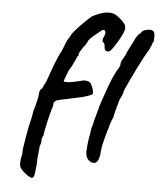

<svg xmlns="http://www.w3.org/2000/svg" viewBox="-55 -718 739 882"><g transform="rotate(5 314.5 -276.5)"><path d="M129 116Q123 120 106 109Q89 98 75 82Q68 74 66 65Q64 56 67 31Q71 20 71.5 10Q72 0 72 -4Q72 -10 75.5 -32Q79 -54 83 -78.5Q87 -103 90 -116Q90 -117 91 -121Q92 -125 93 -128Q95 -137 98.5 -152Q102 -167 105 -189Q113 -214 118.5 -238.5Q124 -263 124 -272Q124 -290 138 -298Q139 -303 144 -313.5Q149 -324 153 -331Q173 -388 186 -421.5Q199 -455 213 -480Q219 -497 226.5 -515Q234 -533 242 -543Q247 -556 265 -576.5Q283 -597 303 -616.5Q323 -636 335 -646Q357 -657 375 -663.5Q393 -670 414 -670Q433 -670 447 -660.5Q461 -651 474 -639Q488 -624 490 -619Q492 -614 492 -600Q490 -590 481.5 -572.5Q473 -555 462 -537Q451 -519 441.5 -506Q432 -493 428 -493Q405 -486 405 -517Q405 -524 399 -530.5Q393 -537 393 -537Q393 -540 394.5 -547.5Q396 -555 400 -562Q405 -572 402.5 -581.5Q400 -591 389 -588Q386 -586 376 -578Q366 -570 354.5 -560.5Q343 -551 335 -542.5Q327 -534 327 -531Q327 -531 323 -522.5Q319 -514 308 -501Q301 -491 295.5 -481.5Q290 -472 290 -470Q290 -466 289.5 -461.5Q289 -457 284 -457Q284 -457 281 -448Q278 -439 270 -425Q266 -415 260 -404.5Q254 -394 250 -390H251Q251 -390 246.5 -378.5Q242 -367 237 -354Q232 -341 232 -339Q232 -335 244.5 -335Q257 -335 275 -338.5Q293 -342 309 -346Q323 -350 328 -350Q333 -350 348 -346Q356 -341 361.5 -329Q367 -317 369.5 -306Q372 -295 369 -291Q368 -287 347 -280Q326 -273 305 -269Q287 -265 263 -260Q239 -255 221 -251Q203 -247 203 -244Q200 -244 197 -239.5Q194 -235 194 -232Q194 -218 190 -211Q188 -205 183 -186Q178 -167 173 -145Q168 -123 164.5 -104.5Q161 -86 161 -80Q155 -73 154 -62.5Q153 -52 153 -44Q149 -36 148 -29.5Q147 -23 147 -19Q147 -18 147 -15Q147 -12 146 -9Q145 1 143.5 17.5Q142 34 142 50L139 79Q138 92 136 101.5Q134 111 129 116ZM394 23Q380 18 372.5 7.5Q365 -3 364 -23Q364 -36 366.5 -59.5Q369 -83 374 -109Q374 -111 374.5 -113.5Q375 -116 375 -117Q376 -121 377 -129.5Q378 -138 379.5 -143Q381 -148 381 -143L387 -170Q392 -188 397 -206.5Q402 -225 406 -239.5Q410 -254 411 -256Q411 -256 415 -267.5Q419 -279 423 -290Q439 -339 453.5 -372Q468 -405 479 -420Q480 -423 482 -427.5Q484 -432 485 -435Q485 -445 486.5 -449.5Q488 -454 491 -459Q493 -463 497 -469.5Q501 -476 506 -486L510 -497Q516 -510 525 -527Q534 -544 538 -552Q541 -561 549.5 -573.5Q558 -586 567 -590L566 -591Q571 -600 583 -604Q595 -608 604 -608Q618 -608 623.5 -601.5Q629 -595 629 -581Q629 -566 628.5 -559.5Q628 -553 621 -545H622Q624 -547 621 -539.5Q618 -532 616 -529Q614 -524 611.5 -518Q609 -512 606 -509Q603 -505 590.5 -482Q578 -459 562.5 -428Q547 -397 533.5 -368Q520 -339 513 -323L509 -308Q507 -304 507 -302Q504 -295 501 -288Q498 -281 495 -276L478 -215L474 -194L465 -172L459 -153Q457 -147 456 -140.5Q455 -134 452 -131Q452 -130 451.5 -128.5Q451 -127 451 -126Q447 -110 439 -81Q431 -52 429 -18Q429 -17 428.5 -16Q428 -15 428 -14Q425 7 416.5 17Q408 27 394 23Z"/></g></svg>

Font: Caveat SemiBold
Style: Regular
Weight: 600
Designer: Pablo Impallari
Foundry: Pablo Impallari
Version: Version 2.000